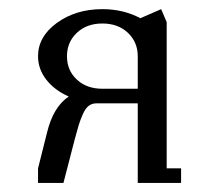

<svg xmlns="http://www.w3.org/2000/svg" viewBox="-20 -404 436 424"><path d="M64 0V-32.2L84 -111.8Q97.7 -168 131.8 -190.9Q100.6 -204.6 82.3 -228Q64 -251.5 64 -279.8Q64 -323.2 105.7 -353.5Q147.5 -383.8 206.1 -383.8Q252.4 -383.8 290 -363.8L335.9 -383.8L348.1 -355V-32.2H379.9V0H284.2V-175.8H192.9Q183.1 -175.8 175.8 -170.2Q168.5 -164.6 162.8 -151.6Q157.2 -138.7 153.8 -127.7Q150.4 -116.7 145 -96.2L120.1 0ZM206.1 -208H284.2V-279.8Q284.2 -311 262.5 -331.5Q240.7 -352.1 206.1 -352.1Q171.4 -352.1 149.7 -331.5Q127.9 -311 127.9 -279.8Q127.9 -248.5 149.7 -228.3Q171.4 -208 206.1 -208Z"/></svg>

Font: Gawaa
Style: Regular
Weight: 400
Designer: T. Christopher White
Version: Version 1.0